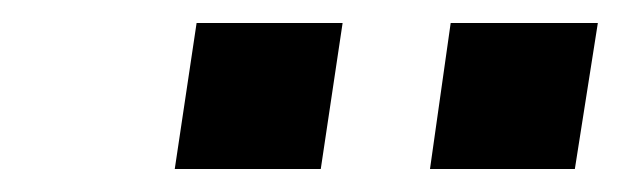

<svg xmlns="http://www.w3.org/2000/svg" viewBox="-20 -749 540 167"><path d="M354 -602 372 -729H500L480 -602ZM132 -602 151 -729H278L259 -602Z"/></svg>

Font: Nunito Sans 6pt
Style: Bold Italic
Weight: 700
Italic angle: -9°
Version: Version 3.101;gftools[0.9.27]